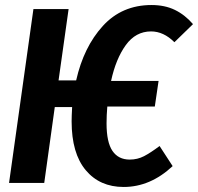

<svg xmlns="http://www.w3.org/2000/svg" viewBox="-20 -728 788 764"><path d="M422 -406H611L596 -304H407Q404 -270 404 -237Q404 -162 427.5 -127.5Q451 -93 496 -93Q527 -93 553 -106.5Q579 -120 615 -147L667 -67Q578 16 472 16Q377 16 321 -51Q265 -118 265 -245Q265 -264 267 -302H198L156 0H16L113 -692H253L213 -408H283Q313 -541 389 -624.5Q465 -708 583 -708Q636 -708 676 -688.5Q716 -669 748 -632L674 -560Q631 -603 581 -603Q520 -603 480.5 -548.5Q441 -494 422 -406Z"/></svg>

Font: Fira Sans Extra Condensed SemiBold
Style: Italic
Weight: 600
Width: 3
Italic angle: -8°
Designer: Carrois Corporate & Edenspiekermann AG
Foundry: Carrois Corporate GbR & Edenspiekermann AG
Version: Version 4.203